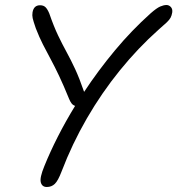

<svg xmlns="http://www.w3.org/2000/svg" viewBox="-20 -733 708 767"><path d="M167 14Q148 14 143 -4.5Q138 -23 157 -69Q180 -126 211 -187Q242 -248 280 -310Q271 -313 265.5 -320.5Q260 -328 256 -338Q234 -392 216 -430Q198 -468 182 -497.5Q166 -527 151.5 -555.5Q137 -584 123 -620Q113 -649 110.5 -660.5Q108 -672 110 -684Q115 -712 140 -712Q154 -712 162 -704Q170 -696 177 -679Q195 -627 212 -591.5Q229 -556 246 -525Q263 -494 280 -457.5Q297 -421 316 -366Q372 -451 439 -531.5Q506 -612 582 -680Q606 -701 620 -707Q634 -713 645 -713Q655 -713 662.5 -705Q670 -697 668 -683Q666 -671 661.5 -662.5Q657 -654 646 -643.5Q635 -633 613 -614Q532 -542 459 -452Q386 -362 327 -260Q268 -158 226 -48Q212 -11 199 1.5Q186 14 167 14Z"/></svg>

Font: Shantell Sans Normal
Style: Italic
Weight: 300
Italic angle: -11.31°
Designer: Stephen Nixon, Anya Danilova, Shantell Martin
Foundry: Arrow Type
Version: Version 1.008;[a672d596b]